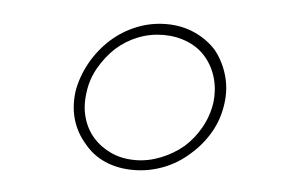

<svg xmlns="http://www.w3.org/2000/svg" viewBox="-33 -625 535 364"><g transform="rotate(5 234.5 -442.5)"><path d="M110 -442Q106 -412 113.5 -387Q121 -362 138 -343Q154 -323 178 -312.5Q202 -302 232 -302Q261 -302 288.5 -312.5Q316 -323 338 -343Q360 -362 374.5 -387Q389 -412 393 -442Q397 -470 389.5 -496Q382 -522 366 -542Q349 -561 324.5 -572Q300 -583 271 -583Q241 -583 214 -572Q187 -561 166 -542Q144 -522 129.5 -496Q115 -470 110 -442ZM131 -442Q134 -466 146.5 -488Q159 -510 177 -527Q196 -544 219 -553Q242 -562 267 -562Q292 -562 313.5 -553Q335 -544 349 -527Q363 -510 369 -488Q375 -466 372 -442Q368 -416 355.5 -394Q343 -372 325 -356Q306 -340 282 -330.5Q258 -321 234 -321Q208 -321 187.5 -330.5Q167 -340 153 -356Q139 -372 133 -394Q127 -416 131 -442Z"/></g></svg>

Font: Josefin Slab Thin Light
Style: Italic
Weight: 300
Italic angle: -12°
Version: Version 2.000